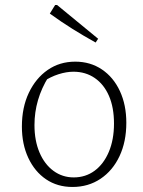

<svg xmlns="http://www.w3.org/2000/svg" viewBox="-20 -735 568 763"><path d="M268 8Q208 8 163 -22.5Q118 -53 92.5 -107.5Q67 -162 67 -232Q67 -308 94.5 -366Q122 -424 169.5 -457Q217 -490 279 -490Q339 -490 385 -459Q431 -428 456.5 -373Q482 -318 482 -247Q482 -172 455 -114.5Q428 -57 379.5 -24.5Q331 8 268 8ZM273 -30Q320 -30 356 -56.5Q392 -83 412.5 -131.5Q433 -180 433 -244Q433 -308 413 -354Q393 -400 356.5 -425Q320 -450 272 -450Q244 -450 212.5 -440Q181 -430 149 -409L173 -430Q145 -385 131 -337Q117 -289 117 -238Q117 -176 137 -129Q157 -82 192.5 -56Q228 -30 273 -30ZM360 -566Q313 -592 267.5 -620.5Q222 -649 178 -681L199 -715H207L370 -581Z"/></svg>

Font: Piazzolla Thin Thin
Style: Regular
Weight: 250
Version: Version 2.005